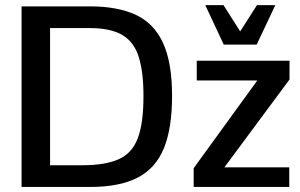

<svg xmlns="http://www.w3.org/2000/svg" viewBox="-20 -740 1186 760"><path d="M65.4 0V-714.8H335.9Q445.3 -714.8 517.3 -681.4Q589.4 -647.9 625.2 -570.3Q661.1 -492.7 661.1 -360.4Q661.1 -232.4 628.7 -153.1Q596.2 -73.7 524.9 -36.9Q453.6 0 336.9 0ZM178.2 -85.9H305.2Q396 -85.9 449.2 -109.4Q502.4 -132.8 525.1 -192.1Q547.9 -251.5 547.9 -359.9Q547.9 -455.1 529.3 -514.4Q510.7 -573.7 464.4 -601.3Q418 -628.9 335 -628.9H178.2ZM746.6 0V-74.2L998.5 -421.4H758.8V-499.5H1126V-425.3L868.2 -77.6H1125V0ZM865.7 -563.5 792.5 -719.7H864.7L930.7 -615.7L997.1 -719.7H1069.8L996.1 -563.5Z"/></svg>

Font: Pontano Sans
Style: Bold
Weight: 700
Designer: Vernon Adams
Foundry: Vernon Adams
Version: Version 2.001